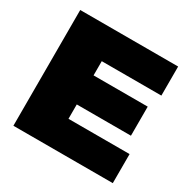

<svg xmlns="http://www.w3.org/2000/svg" viewBox="-156 -854 1003 1007"><g transform="rotate(30 345.0 -350.5)"><path d="M50 -701V0H652V-176H282V-263H610V-439H282V-525H643V-701Z"/></g></svg>

Font: Montserrat-Arabic Black
Style: Regular
Weight: 900
Designer: Mohamed Gaber
Foundry: Kief Type Foundry
Version: Version 5.008;PS 005.008;hotconv 1.0.88;makeotf.lib2.5.64775